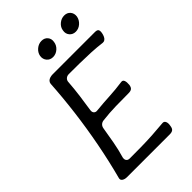

<svg xmlns="http://www.w3.org/2000/svg" viewBox="-251 -933 1022 1022"><g transform="rotate(-45 260.0 -422.5)"><path d="M519 -636Q517 -625 512.5 -615.5Q508 -606 501 -601Q494 -596 485 -597Q447 -602 405.5 -604Q364 -606 322 -606.5Q280 -607 240 -607Q226 -607 217 -598.5Q208 -590 208 -576Q205 -533 198.5 -483Q192 -433 185 -390Q183 -376 190.5 -368.5Q198 -361 211 -363Q261 -368 309.5 -370.5Q358 -373 407 -380Q420 -382 424.5 -370Q429 -358 427 -339Q425 -323 417 -316.5Q409 -310 393 -310Q345 -310 296 -309Q247 -308 198 -302Q185 -301 176.5 -293Q168 -285 166 -272Q159 -228 150.5 -181.5Q142 -135 129 -91Q126 -77 132 -68.5Q138 -60 152 -60Q194 -60 236.5 -60.5Q279 -61 321.5 -63.5Q364 -66 406 -70Q420 -72 425.5 -60Q431 -48 427 -29Q425 -13 417 -6.5Q409 0 393 0H71Q54 0 43.5 -7.5Q33 -15 37 -28Q63 -126 83 -230Q103 -334 116 -437.5Q129 -541 135 -639Q136 -648 142 -654.5Q148 -661 158 -664Q168 -667 179 -667H496Q512 -667 517 -660Q522 -653 519 -636ZM245 -730Q223 -730 210 -745.5Q197 -761 200 -783Q204 -805 222 -820Q240 -835 262 -835Q284 -835 296.5 -820Q309 -805 305 -783Q302 -761 284.5 -745.5Q267 -730 245 -730ZM426 -740Q404 -740 391 -755.5Q378 -771 382 -793Q385 -815 403 -830Q421 -845 443 -845Q465 -845 477.5 -830Q490 -815 487 -793Q483 -771 465.5 -755.5Q448 -740 426 -740Z"/></g></svg>

Font: Winky Sans Light
Style: Italic
Weight: 300
Italic angle: -8.97852°
Designer: Simon Atzbach
Foundry: typofactur
Version: Version 1.205